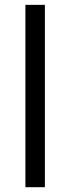

<svg xmlns="http://www.w3.org/2000/svg" viewBox="-20 -780 293 800"><path d="M167 0H85.9V-759.8H167Z"/></svg>

Font: f0_25643 
Style: Regular
Weight: 400
Foundry: Ascender Corporation
Version: Version 1.10